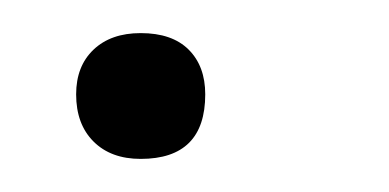

<svg xmlns="http://www.w3.org/2000/svg" viewBox="-20 -85 235 116"><path d="M65 11Q47 11 36.5 0.5Q26 -10 26 -28Q26 -45 36.5 -55Q47 -65 65 -65Q84 -65 94 -55Q104 -45 104 -28Q104 11 65 11Z"/></svg>

Font: Cormorant Infant Light
Style: Italic
Weight: 300
Italic angle: -10°
Designer: Christian Thalmann (Catharsis Fonts)
Foundry: Catharsis Fonts
Version: Version 4.001